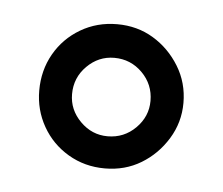

<svg xmlns="http://www.w3.org/2000/svg" viewBox="-30 -699 297 256"><g transform="rotate(5 119.0 -570.5)"><path d="M118 -474Q91 -474 69 -487Q47 -500 34.5 -522Q22 -544 22 -570Q22 -597 34.5 -619Q47 -641 69 -654Q91 -667 118 -667Q145 -667 166.5 -654Q188 -641 201.5 -619Q215 -597 215 -570Q215 -544 201.5 -522Q188 -500 166.5 -487Q145 -474 118 -474ZM118 -517Q140 -517 155.5 -532.5Q171 -548 171 -569Q171 -591 155.5 -606.5Q140 -622 118 -622Q97 -622 81.5 -606.5Q66 -591 66 -569Q66 -548 81.5 -532.5Q97 -517 118 -517Z"/></g></svg>

Font: Faustina Light
Style: Regular
Weight: 400
Version: Version 1.200